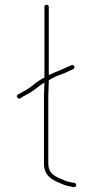

<svg xmlns="http://www.w3.org/2000/svg" viewBox="-20 -674 385 795"><path d="M182 -340V-342C201.4 -352.9 213.5 -359.7 234 -366C253 -372.8 266.8 -380.8 283 -388C293.7 -392 286.7 -409.3 276 -404C259.2 -397.7 246.9 -390.3 228 -383C212.1 -376.9 198.1 -370.3 182 -363V-645C182 -651 179 -654 173 -654C167 -654 164 -651 164 -645V-353C143.4 -342.7 127.3 -330.5 111 -317C95.5 -304.1 82.1 -299.3 66 -289L54 -283C44.4 -276.1 53.7 -261.8 64 -267L75 -274L97 -286C120.3 -297.7 140 -318.7 164 -332C164 -314.1 162 -294.8 162 -277V2C162 19.8 165.3 30.6 171 42C182.2 64.3 211.2 77.5 235 87C249.4 94.8 268.8 97 285 101C297.1 102.3 299.8 85.6 288 83C272.1 81 255.4 77.9 243 71C227.9 64.1 224.3 64.6 211 56.5C191.9 44.8 180 32.2 180 2V-277C180 -297.1 182 -319 182 -340Z"/></svg>

Font: HoneyBee
Style: BLn
Weight: 100
Foundry: Cannot Into Space Fonts
Version: Version 0.89